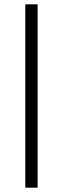

<svg xmlns="http://www.w3.org/2000/svg" viewBox="-20 -770 291 888"><path d="M97 -750H154V98H97Z"/></svg>

Font: Bounded
Style: Regular
Weight: 200
Designer: Vlad Churkin
Version: Version 1.0